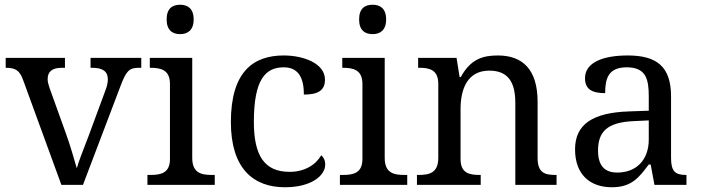

<svg xmlns="http://www.w3.org/2000/svg" viewBox="-20 -780 2959 810"><path d="M78 -441 239 0H330L488 -416C512 -480 525 -494 564 -494H576V-536H362V-494H369C413 -494 435 -479 435 -445C435 -434 432 -418 426 -402L354 -207C336 -159 311 -98 304 -70C294 -105 275 -171 257 -220L189 -409C184 -424 181 -435 181 -446C181 -479 201 -494 241 -494H254V-536H4V-494C46 -494 63 -483 78 -441Z M740 -636C771 -636 797 -652 797 -698C797 -745 771 -760 740 -760C708 -760 683 -745 683 -698C683 -652 708 -636 740 -636ZM602 0H886V-42H873C828 -42 791 -51 791 -114V-536H612V-494H615C659 -494 697 -485 697 -426V-109C697 -50 659 -42 615 -42H602Z M1182 10C1295 10 1352 -40 1352 -86C1352 -104 1345 -117 1335 -125C1312 -84 1264 -55 1202 -55C1095 -55 1051 -124 1051 -266C1051 -445 1100 -496 1177 -496C1244 -496 1262 -444 1262 -381C1321 -381 1351 -398 1351 -444C1351 -513 1260 -546 1177 -546C1050 -546 954 -479 954 -265C954 -69 1049 10 1182 10Z M1552 -636C1583 -636 1609 -652 1609 -698C1609 -745 1583 -760 1552 -760C1520 -760 1495 -745 1495 -698C1495 -652 1520 -636 1552 -636ZM1414 0H1698V-42H1685C1640 -42 1603 -51 1603 -114V-536H1424V-494H1427C1471 -494 1509 -485 1509 -426V-109C1509 -50 1471 -42 1427 -42H1414Z M1739 0H2008V-42H2003C1959 -42 1923 -50 1923 -109V-320C1923 -406 1953 -482 2044 -482C2125 -482 2154 -432 2154 -345V0H2328V-42H2323C2278 -42 2248 -51 2248 -114V-350C2248 -487 2185 -546 2080 -546C2016 -546 1965 -530 1924 -455H1919L1906 -536H1744V-494H1749C1793 -494 1829 -485 1829 -426V-114C1829 -51 1792 -42 1747 -42H1739Z M2561 10C2644 10 2675 -30 2717 -86H2725L2741 0H2876V-42H2873C2828 -42 2811 -58 2811 -114V-373C2811 -500 2750 -546 2628 -546C2529 -546 2448 -519 2448 -450C2448 -404 2477 -387 2533 -387C2533 -450 2547 -496 2624 -496C2706 -496 2717 -445 2717 -373V-313L2634 -310C2481 -305 2406 -256 2406 -150C2406 -41 2472 10 2561 10ZM2584 -52C2529 -52 2503 -83 2503 -145C2503 -223 2540 -264 2653 -269L2717 -272V-191C2717 -106 2665 -52 2584 -52Z"/></svg>

Font: Noto Fangsong KSS Rotated
Style: Regular
Weight: 400
Designer: LIU Zhao, ZHANG Congyu, Kushim JIANG
Foundry: Guyu Beijing Co. Ltd.
Version: Version 1.000;November 16, 2022;FontCreator 11.5.0.2427 64-b